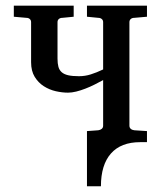

<svg xmlns="http://www.w3.org/2000/svg" viewBox="-20 -502 568 678"><path d="M475.1 0Q407.2 0 371.8 40Q336.4 80.1 336.4 155.8H287.1V-39.1L327.1 -42Q334.5 -43 339.4 -47.1Q344.2 -51.3 344.2 -58.1V-219.2Q330.1 -211.4 314 -203.4Q297.9 -195.3 281.5 -189Q265.1 -182.6 249.3 -178.7Q233.4 -174.8 220.2 -174.8Q199.7 -174.8 177 -179.9Q154.3 -185.1 134.8 -197.5Q115.2 -210 102.5 -230.7Q89.8 -251.5 89.8 -282.2V-423.8Q89.8 -430.7 85.2 -434.8Q80.6 -439 73.2 -439L28.8 -442.9V-481.9H240.2V-442.9L200.2 -439Q192.4 -439 187.7 -434.8Q183.1 -430.7 183.1 -423.8V-294.9Q183.1 -277.8 186.3 -266.1Q189.5 -254.4 197.8 -247.1Q206.1 -239.7 220.7 -236.3Q235.4 -232.9 258.8 -232.9Q280.3 -232.9 300.5 -239.3Q320.8 -245.6 344.2 -256.8V-423.8Q344.2 -430.7 339.4 -434.8Q334.5 -439 327.1 -439L287.1 -442.9V-481.9H499V-442.9L454.1 -439Q446.3 -439 441.7 -434.8Q437 -430.7 437 -423.8V-58.1Q437 -51.3 441.7 -47.1Q446.3 -43 454.1 -42L499 -39.1V0Z"/></svg>

Font: Charis SIL
Style: Regular
Weight: 400
Foundry: SIL International
Version: Version 4.112